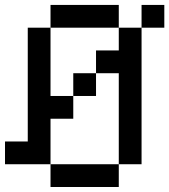

<svg xmlns="http://www.w3.org/2000/svg" viewBox="-20 -747 676 767"><path d="M181.8 -727.3V-636.4H454.5V-727.3ZM454.5 -636.4V-545.5H363.6V-454.5H454.5V-90.9H545.5V-636.4ZM90.9 -636.4V-181.8H0V-90.9H181.8V-272.7H272.7V-363.6H181.8V-636.4ZM454.5 -90.9H181.8V0H454.5ZM545.5 -727.3V-636.4H636.4V-727.3ZM272.7 -454.5V-363.6H363.6V-454.5Z"/></svg>

Font: Departure Mono
Style: Regular
Weight: 400
Monospace: yes
Designer: Helena Zhang
Version: Version 1.500;Glyphs 3.3.1 (3343)